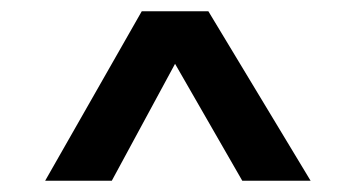

<svg xmlns="http://www.w3.org/2000/svg" viewBox="-20 -720 630 340"><path d="M231 -700H349L530 -400H409L290 -607L178 -400H60Z"/></svg>

Font: PT Root UI Bold
Style: Regular
Weight: 700
Designer: Vitaly Kuzmin
Foundry: ParaType Ltd.
Version: Version 2.000G